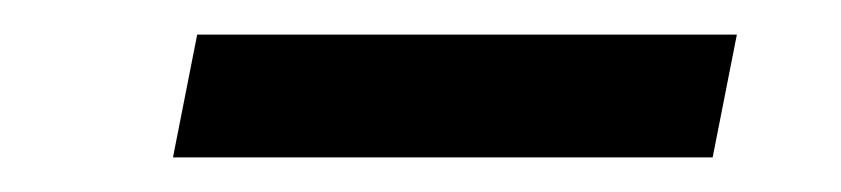

<svg xmlns="http://www.w3.org/2000/svg" viewBox="-20 -682 486 111"><path d="M80 -591 94 -662H406L392 -591Z"/></svg>

Font: Cabin VF Beta
Style: Italic
Weight: 400
Italic angle: -7°
Designer: Pablo Impallari
Foundry: Pablo Impallari. http://www.impallari.com Igino Marini. http://www.ikern.com
Version: Version 2.300